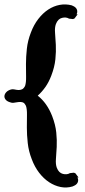

<svg xmlns="http://www.w3.org/2000/svg" viewBox="-23 -787 383 865"><path d="M317 -6 331 13 326 12Q330 21 329 28Q328 35 324 40Q320 45 314.5 48Q309 51 304 53Q277 61 250 55.5Q223 50 198.5 34Q174 18 153.5 -8.5Q133 -35 120 -70Q106 -106 102 -142.5Q98 -179 98 -211.5Q98 -244 98.5 -269.5Q99 -295 94 -310Q92 -314 89.5 -317.5Q87 -321 85 -323Q79 -327 71 -327.5Q63 -328 55 -326.5Q47 -325 38.5 -324Q30 -323 23 -326Q9 -330 2.5 -338Q-4 -346 -3 -355Q-2 -364 5.5 -372Q13 -380 27 -384Q34 -386 42.5 -384Q51 -382 59.5 -381.5Q68 -381 76 -384.5Q84 -388 90 -400Q95 -415 94.5 -440.5Q94 -466 94 -498.5Q94 -531 98 -567.5Q102 -604 116 -640Q129 -675 149.5 -701.5Q170 -728 194.5 -744Q219 -760 246 -765Q273 -770 300 -763Q305 -761 310.5 -758Q316 -755 320 -750Q324 -745 325 -738Q326 -731 322 -722L327 -723L313 -704L306 -701L288 -703Q275 -711 256.5 -706.5Q238 -702 229 -679Q223 -663 225 -639Q227 -615 228.5 -585Q230 -555 226.5 -520Q223 -485 208 -446Q197 -417 181.5 -395Q166 -373 147 -356Q189 -323 212 -264Q227 -225 230.5 -190Q234 -155 232.5 -125Q231 -95 229 -71Q227 -47 233 -31Q242 -8 260.5 -3.5Q279 1 292 -7L310 -9Z"/></svg>

Font: CAT Rhythmus
Style: Regular
Weight: 400
Designer: Peter Wiegel nach alter Vorlage
Foundry: Peter Wiegel
Version: 1.000